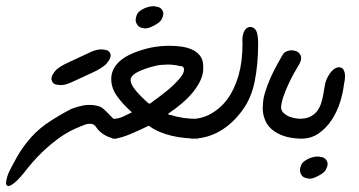

<svg xmlns="http://www.w3.org/2000/svg" viewBox="-96 -455 1178 630"><path d="M137.7 -184.6Q118.2 -175.8 103.5 -175.8Q98.6 -175.8 87.9 -177.7Q77.1 -179.7 73.7 -191.4Q72.8 -193.8 72.8 -196.8Q72.8 -207 84.7 -221.7Q96.7 -236.3 133.3 -252.4L204.6 -285.6Q222.2 -293 236.3 -293Q241.7 -293 252.4 -290.8Q263.2 -288.6 266.6 -276.9Q267.1 -274.9 267.1 -272.9Q267.1 -262.2 253.7 -246.6Q240.2 -231 200.2 -213.4ZM287.1 0Q277.3 0 267.3 -3.2Q257.3 -6.3 248.3 -11.5Q239.3 -16.6 231.7 -23.4Q224.1 -30.3 219.2 -38.1Q214.8 -44.9 208.5 -47.4Q203.6 -48.8 197.8 -48.8Q196.3 -48.8 191.9 -48.3Q187.5 -47.9 179.4 -44.7Q171.4 -41.5 163.6 -38.1Q139.2 -28.8 115.5 -13.9Q91.8 1 70.1 19.3Q48.3 37.6 28.8 57.9Q9.3 78.1 -6.3 98.1Q-32.2 131.8 -48.8 145Q-61.5 155.3 -68.4 155.3Q-70.8 155.3 -72.3 154.3Q-76.2 152.3 -76.2 145Q-76.2 139.2 -72.3 124.8Q-68.4 110.4 -49.3 76.7Q-33.2 44.4 -7.6 11.7Q18.1 -21 53.2 -46.9Q75.7 -62.5 97.4 -75.2Q119.1 -87.9 138.2 -97.7Q164.1 -107.4 186.5 -110.4Q192.9 -110.8 198.7 -110.8Q213.9 -110.8 227.5 -106.4Q235.4 -104.5 243.4 -97.7Q251.5 -90.8 258.5 -83.5Q265.6 -76.2 270.8 -70.6Q275.9 -64.9 278.8 -64.9H287.1Z M396.5 -115.2Q413.1 -127.4 433.3 -142.6Q453.6 -157.7 470.7 -173.6Q487.8 -189.5 498.5 -204.1Q507.8 -216.3 507.8 -226.6Q507.8 -228 507.3 -230Q507.3 -233.4 504.2 -235.8Q501 -238.3 494.1 -238.3Q474.6 -243.2 454.6 -243.2Q449.7 -243.2 434.6 -242.2Q419.4 -241.2 396.5 -234.4Q364.3 -224.6 348.4 -214.6Q332.5 -204.6 332.5 -191.9Q332.5 -179.2 347.9 -159.9Q363.3 -140.6 392.1 -115.2ZM553.7 0Q532.2 -0.5 510.5 -2.4Q488.8 -4.4 468 -9.3Q447.3 -14.2 428 -22.2Q408.7 -30.3 392.1 -42.5Q359.9 -26.9 332 -15.1Q304.2 -3.4 281.7 0H272.9V-64.9Q291.5 -64.9 307.6 -72.3Q323.7 -79.6 336.9 -86.4Q304.7 -115.2 286.9 -141.1Q269 -167 269 -195.8Q269 -228 295.4 -252.9Q321.8 -277.8 379.4 -293.9Q392.1 -297.9 411.4 -301Q430.7 -304.2 452.1 -304.7H459Q476.6 -304.7 496.1 -302.5Q515.6 -300.3 532.7 -293Q549.8 -285.6 560.3 -272.2Q570.8 -258.8 570.8 -238.3V-230Q570.8 -210.9 561.8 -191.4Q552.7 -171.9 537.4 -152.8Q522 -133.8 501 -116Q480 -98.1 456.1 -82Q456.1 -78.6 458.7 -78.1Q461.4 -77.6 464.4 -77.6Q503.9 -64.9 553.7 -64.9ZM404.3 -368.7Q391.1 -361.8 380.4 -361.8Q375.5 -361.8 366 -364.7Q356.4 -367.7 351.6 -378.9Q349.1 -384.3 349.1 -390.1Q349.1 -397 353.5 -407.7Q357.9 -418.5 378.9 -428.2Q394.5 -434.6 407.2 -434.6Q412.6 -434.6 422.6 -432.1Q432.6 -429.7 438 -418.9Q439.9 -414.6 439.9 -409.7Q439.9 -402.3 434.1 -391.1Q428.2 -379.9 404.3 -368.7Z M751 -311Q751 -243.7 739.7 -188Q728.5 -132.3 699.7 -93.8Q667.5 -48.8 624.8 -24.4Q582 0 533.7 0H529.8V-64.9H533.7Q565.9 -64.9 596.2 -81.8Q626.5 -98.6 648.9 -127.9Q674.3 -163.1 687 -208.3Q699.7 -253.4 699.7 -311Q699.2 -316.9 699.2 -322.8Q699.2 -330.1 700.7 -338.6Q702.1 -347.2 706.5 -354.5Q710.9 -361.8 717.3 -364.7Q721.2 -366.7 725.1 -366.7Q727.5 -366.7 729.5 -366.2Q742.2 -362.8 746.6 -349.6Q751 -336.4 751 -311Z M894 0Q859.4 -0.5 834.7 -9Q810.1 -17.6 794.2 -32Q778.3 -46.4 772 -65.9Q766.1 -82 766.1 -100.1Q766.1 -104 766.6 -107.9Q766.6 -128.4 773.7 -151.6Q780.8 -174.8 790.5 -197Q800.3 -219.2 811.3 -239.3Q822.3 -259.3 830.6 -273.9Q836.9 -285.2 850.1 -288.6Q856 -290 860.8 -290Q868.2 -290 876.7 -286.9Q885.3 -283.7 890.6 -272.9Q892.1 -269 892.1 -264.6Q892.1 -255.9 885.7 -244.1Q877.9 -231.4 868.2 -213.9Q858.4 -196.3 849.6 -177Q840.8 -157.7 834.2 -138.7Q827.6 -119.6 826.2 -103.5Q826.2 -87.4 845.5 -76.2Q864.7 -64.9 898.4 -64.9Z M943.4 124.5Q930.2 131.3 919.4 131.3Q914.6 131.3 905 128.4Q895.5 125.5 890.6 114.3Q888.2 108.9 888.2 103Q888.2 96.2 892.6 85.4Q897 74.7 918 64.9Q933.6 58.6 946.3 58.6Q951.7 58.6 961.7 61Q971.7 63.5 977.1 74.2Q979 78.6 979 83.5Q979 90.8 973.1 102.1Q967.3 113.3 943.4 124.5ZM1032.7 -178.7Q1029.8 -152.3 1020.3 -121.1Q1010.7 -89.8 993.4 -63Q976.1 -36.1 950.9 -18.1Q925.8 0 892.1 0H887.7V-65.4Q908.2 -65.4 921.6 -72Q935.1 -78.6 943.6 -89.4Q952.1 -100.1 956.8 -113.5Q961.4 -127 963.9 -140.6Q967.3 -160.2 970.2 -176.8Q973.1 -193.4 983.4 -209.5Q993.7 -225.6 1004.9 -231.4Q1011.2 -234.4 1016.6 -234.4Q1020.5 -234.4 1026.1 -231.7Q1031.7 -229 1035.2 -215.3Q1036.1 -210.4 1036.1 -204.1Q1036.1 -193.4 1032.7 -178.7Z"/></svg>

Font: DimaLove
Style: regular
Weight: 400
Designer: R.Balvardi
Foundry: Dima Software Group
Version: Version 1.00;May 4, 2019;FontCreator 11.5.0.2427 64-bit